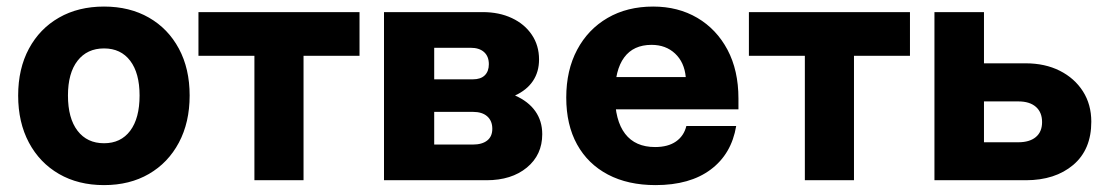

<svg xmlns="http://www.w3.org/2000/svg" viewBox="-20 -536 3302 571"><path d="M34 -251.8Q34 -172 66 -111.9Q98 -51.9 155.4 -18.7Q212.9 14.5 289.3 14.5Q365.6 14.5 422.9 -18.7Q480.1 -51.9 512 -111.9Q544 -172 544 -251.9Q544 -331.9 512 -391.3Q480.1 -450.8 422.9 -483.6Q365.6 -516.5 289.3 -516.5Q212.9 -516.5 155.5 -483.6Q98.1 -450.8 66 -391.2Q34 -331.7 34 -251.8ZM395.1 -252Q395.1 -184.3 367.2 -147.1Q339.3 -110 289.4 -110Q239.1 -110 210.6 -147.1Q182.1 -184.3 182.1 -252Q182.1 -318.6 210.6 -355.3Q239.1 -392 289.4 -392Q339.3 -392 367.2 -355.3Q395.1 -318.6 395.1 -252Z M1049.2 -500H570.2V-370H736.6V0H882.7V-370H1049.2Z M1386 -106.1H1271.3V-203.3H1386.6Q1414.1 -203.3 1429.1 -189.9Q1444.1 -176.5 1444.1 -152.9Q1444.1 -130.2 1429 -118.2Q1413.8 -106.1 1386 -106.1ZM1386.6 -300.1H1271.3V-393.9H1379.5Q1405.4 -393.9 1419.6 -381.1Q1433.8 -368.3 1433.8 -345.1Q1433.8 -323.9 1421.7 -312Q1409.6 -300.1 1386.6 -300.1ZM1511.7 -252Q1546.9 -268.2 1565 -295.3Q1583.1 -322.3 1583.1 -359.1Q1583.1 -400.8 1561.6 -432.6Q1540.1 -464.5 1502.3 -482.2Q1464.5 -500 1415.4 -500H1122V0H1427Q1501.2 0 1546.9 -37.7Q1592.6 -75.4 1592.6 -136.9Q1592.6 -176.2 1572 -205.3Q1551.4 -234.5 1511.7 -252Z M1664 -245.9Q1664 -164.8 1696.1 -106.6Q1728.3 -48.3 1787.9 -16.9Q1847.5 14.5 1929.5 14.5Q2031.8 14.5 2093.6 -31.8Q2155.5 -78 2169.4 -161.3H2021.2Q2014 -131.7 1990.3 -115.2Q1966.6 -98.7 1928.2 -98.7Q1869.4 -98.7 1839.1 -138.1Q1808.7 -177.5 1808.7 -254.7Q1808.7 -327.9 1836.3 -365.2Q1863.9 -402.6 1917.7 -402.6Q1960 -402.6 1987.7 -376.7Q2015.3 -350.8 2019.4 -306.9H1803.6V-210.9H2176.1V-243Q2176.1 -326.6 2143.6 -387.9Q2111 -449.2 2053.8 -482.9Q1996.6 -516.5 1922.5 -516.5Q1845.2 -516.5 1787 -482.7Q1728.8 -448.9 1696.4 -388Q1664 -327.1 1664 -245.9Z M2686.2 -500H2207.2V-370H2373.6V0H2519.7V-370H2686.2Z M3008.1 -112.9H2906.3V-234.4H3008.7Q3042.2 -234.4 3060.7 -218.2Q3079.1 -202 3079.1 -172.9Q3079.1 -143.9 3060.5 -128.4Q3042 -112.9 3008.1 -112.9ZM3030 -347.7H2906.3V-500H2759V0H3030.9Q3117.8 0 3171.7 -45.5Q3225.5 -91.1 3225.5 -174Q3225.5 -225.3 3200.6 -264.4Q3175.6 -303.5 3131.7 -325.6Q3087.9 -347.7 3030 -347.7Z"/></svg>

Font: Overused Grotesk Light
Style: Regular
Weight: 300
Designer: RandomMaerks
Version: Version 0.005